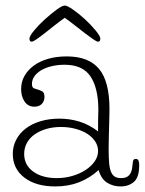

<svg xmlns="http://www.w3.org/2000/svg" viewBox="-20 -660 521 691"><path d="M333 -219Q333 -232 333.5 -244.5Q334 -257 334 -264Q334 -342 306 -384.5Q278 -427 212 -427Q190 -427 169 -422.5Q148 -418 131.5 -409Q115 -400 105 -387Q95 -374 95 -358Q95 -346 101 -343Q107 -340 115 -338Q123 -336 131.5 -331.5Q140 -327 140 -311Q140 -296 130.5 -286Q121 -276 104 -276Q81 -276 68.5 -294.5Q56 -313 56 -339Q56 -366 68.5 -387.5Q81 -409 102.5 -424.5Q124 -440 154 -448.5Q184 -457 220 -457Q299 -457 336.5 -412Q374 -367 374 -268Q374 -256 373.5 -237.5Q373 -219 372.5 -199Q372 -179 371.5 -158.5Q371 -138 371 -122Q371 -91 373 -71Q375 -51 380.5 -39.5Q386 -28 394.5 -23.5Q403 -19 415 -19Q429 -19 437 -23.5Q445 -28 449.5 -36Q454 -44 455.5 -54.5Q457 -65 458 -76Q459 -88 468 -88Q476 -88 478.5 -82Q481 -76 481 -65Q481 -22 462 -5.5Q443 11 414 11Q387 11 365.5 -2.5Q344 -16 335 -48Q303 -19 264.5 -4Q226 11 179 11Q109 11 67.5 -21Q26 -53 26 -106Q26 -133 38 -156.5Q50 -180 72 -197Q94 -214 125 -223.5Q156 -233 194 -233Q232 -233 267 -222Q302 -211 333 -187ZM67 -106Q67 -66 99.5 -42.5Q132 -19 184 -19Q214 -19 241 -27Q268 -35 288.5 -48.5Q309 -62 321 -79.5Q333 -97 333 -117Q333 -135 322.5 -151Q312 -167 294 -178.5Q276 -190 251.5 -196.5Q227 -203 199 -203Q171 -203 147 -196Q123 -189 105 -176.5Q87 -164 77 -146Q67 -128 67 -106ZM333 -510Q328 -510 315 -519Q302 -528 285 -541Q268 -554 249 -569Q230 -584 213 -596Q196 -584 177 -569Q158 -554 141.5 -541Q125 -528 112 -519Q99 -510 94 -510Q86 -510 86 -521Q86 -530 102.5 -550Q119 -570 141 -590Q163 -610 183.5 -625Q204 -640 213 -640Q222 -640 243.5 -625Q265 -610 286.5 -590Q308 -570 324.5 -550Q341 -530 341 -521Q341 -510 333 -510Z"/></svg>

Font: Life Savers
Style: Regular
Weight: 400
Version: Version 2.001; ttfautohint (v0.93) -l 8 -r 50 -G 200 -x 14 -